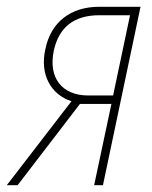

<svg xmlns="http://www.w3.org/2000/svg" viewBox="-60 -547 449 567"><path d="M-40 0H-8L176 -240H269L218 0H244L355 -527H233C148 -527 90 -481 74 -402C57 -327 90 -268 151 -248ZM201 -265C122 -265 82 -318 99 -398C114 -466 158 -502 233 -502H324L274 -265Z"/></svg>

Font: Noto Sans Condensed Thin
Style: Italic
Weight: 100
Width: 3
Italic angle: -12°
Designer: Monotype Design Team
Foundry: Monotype Imaging Inc.
Version: Version 2.013